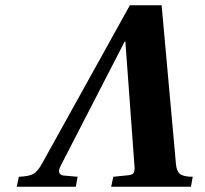

<svg xmlns="http://www.w3.org/2000/svg" viewBox="-20 -712 782 732"><path d="M141.1 -89.8 475.1 -691.9H596.2L650.9 -85.9Q653.3 -58.6 667 -48.3Q680.7 -38.1 714.8 -38.1L708 0H403.8L412.1 -38.1L469.2 -43.9Q483.9 -45.4 488.5 -51.5Q493.2 -57.6 493.2 -71.8Q493.2 -77.1 458 -553.2H455.1L210.9 -79.1Q205.1 -67.4 205.1 -60.1Q205.1 -52.2 209.7 -48.1Q214.4 -43.9 220.2 -43L275.9 -38.1L269 0H43.9L51.8 -38.1Q91.3 -39.6 107.9 -49.3Q124.5 -59.1 141.1 -89.8Z"/></svg>

Font: Linguistics Pro
Style: Bold Italic
Weight: 700
Italic angle: -12°
Designer: Stefan Peev, Context Ltd
Foundry: Stefan Peev, Context Ltd
Version: Version 001.000